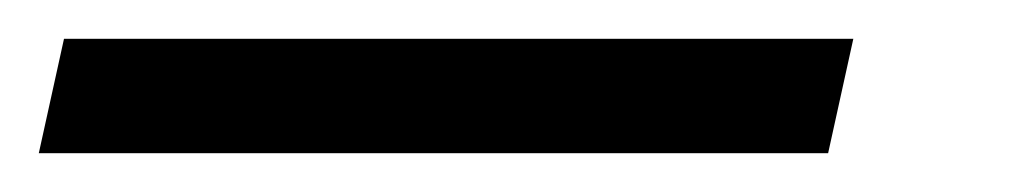

<svg xmlns="http://www.w3.org/2000/svg" viewBox="-103 63 522 99"><path d="M-83 142 -70 83H337L324 142Z"/></svg>

Font: Noto Serif Condensed ExtraBold
Style: Italic
Weight: 800
Width: 3
Italic angle: -12°
Designer: Monotype Design Team
Foundry: Monotype Imaging Inc.
Version: Version 2.014; ttfautohint (v1.8.4.7-5d5b)